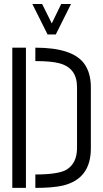

<svg xmlns="http://www.w3.org/2000/svg" viewBox="-20 -916 501 936"><path d="M137.7 -896.5H185.5L232.4 -801.8L278.3 -896.5H326.2L252 -748H211.9ZM40 0V-683.6H106.4V0ZM152.3 0V-65.4Q261.7 -65.4 302.7 -87.9Q354.5 -118.2 355.5 -192.4V-491.2Q355.5 -585 269.5 -607.4Q230.5 -618.2 152.3 -618.2V-683.6Q334 -683.6 390.6 -605.5Q422.9 -560.5 422.9 -491.2V-192.4Q422.9 -44.9 288.1 -11.7Q238.3 0 152.3 0Z"/></svg>

Font: Post No Bills Colombo Medium
Style: Regular
Weight: 500
Designer: Kosala Senevirathne, Siva Puranthara, Lasantha Premarathna, Tharique Azeez
Foundry: Mooniak
Version: Version 1.220 ; ttfautohint (v1.6)